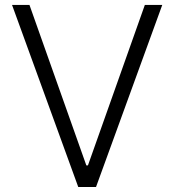

<svg xmlns="http://www.w3.org/2000/svg" viewBox="-20 -747 696 767"><path d="M97.7 -727.3H28.1L292.6 0H363.6L628.2 -727.3H558.6L331.3 -86.3H324.9Z"/></svg>

Font: Karasuma Gothic
Style: Light
Weight: 300
Designer: Rasmus Andersson / Ryoko Nishizuka
Foundry: rsms
Version: Version 1.00